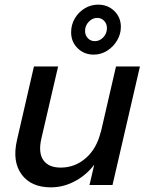

<svg xmlns="http://www.w3.org/2000/svg" viewBox="-20 -796 636 826"><path d="M199 10Q114 10 73 -45.5Q32 -101 53 -193L126 -510H230L158 -200Q144 -139 166.5 -107Q189 -75 241 -75Q303 -75 350 -116.5Q397 -158 414 -231L399 -107Q364 -52 310.5 -21Q257 10 199 10ZM365 0 393 -120H389L479 -510H582L464 0ZM383 -561Q342 -561 314 -588.5Q286 -616 286 -657Q286 -690 302 -717Q318 -744 344.5 -760Q371 -776 402 -776Q444 -776 472 -748.5Q500 -721 500 -680Q500 -649 483.5 -621.5Q467 -594 440.5 -577.5Q414 -561 383 -561ZM388 -619Q409 -619 424.5 -635.5Q440 -652 440 -675Q440 -694 428 -706.5Q416 -719 398 -719Q378 -719 362 -702.5Q346 -686 346 -663Q346 -644 358 -631.5Q370 -619 388 -619Z"/></svg>

Font: Instrument Sans Medium
Style: Italic
Weight: 500
Italic angle: -13°
Designer: Rodrigo Fuenzalida
Foundry: fragTYPE
Version: Version 1.000;gftools[0.9.28]